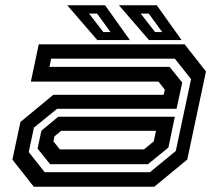

<svg xmlns="http://www.w3.org/2000/svg" viewBox="-20 -708 828 728"><path d="M108 0 27 -103 57.5 -245.5 182 -348.5H600.5L605 -368L581 -398.5H97L127 -540H680L761 -437L690 -103L565 0ZM149.5 -55H548.5L646.5 -135.5L704.5 -408L643 -485.5H174L167.5 -454.5H623L671 -395L649.5 -295.5H196.5L108.5 -224L89 -131.5ZM170 -85.5 122.5 -144.5 137 -212.5 201 -265.5H643L618.5 -148.5L541 -85.5ZM207 -141.5H526L563 -172L571.5 -212H212L186.5 -191L182.5 -172ZM668.5 -556H545L431 -688H574.5ZM595 -586.5 544 -656.5H513.5L568 -586.5ZM472.5 -556H349L235 -688H378.5ZM399 -586.5 348 -656.5H317.5L372 -586.5Z"/></svg>

Font: Tourney Expanded SemiBold
Style: Italic
Weight: 600
Width: 7
Italic angle: -12°
Designer: Tyler Finck
Foundry: Etcetera Type Co
Version: Version 1.010; ttfautohint (v1.8.3)